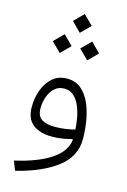

<svg xmlns="http://www.w3.org/2000/svg" viewBox="-148 -823 763 1150"><g transform="rotate(15 233.5 -247.5)"><path d="M170.4 -696.8 228.5 -754.9 287.1 -696.8 228.5 -638.2ZM255.4 -548.8 314 -607.4 372.1 -548.8 314 -490.7ZM85.4 -548.8 143.6 -607.4 202.1 -548.8 143.6 -490.7ZM354 -8.3 351.1 -12.2Q325.2 -5.4 293.9 0Q262.7 5.4 227.1 5.4Q153.3 5.4 109.4 -28.3Q65.4 -62 65.4 -136.2Q65.4 -190.4 83.3 -240.2Q101.1 -290 137.2 -322Q173.3 -354 228 -354Q280.3 -354 315.4 -324Q350.6 -293.9 371.8 -245.1Q393.1 -196.3 402.3 -139.2Q411.6 -82 411.6 -27.8Q411.6 78.6 320.8 149.2Q230 219.7 67.9 260.3L45.4 202.6Q188 170.4 267.3 116.7Q346.7 63 354 -8.3ZM353 -71.8Q351.6 -106 344.5 -144Q337.4 -182.1 323 -215.8Q308.6 -249.5 285.2 -270.8Q261.7 -292 227.1 -292Q189.9 -292 165.8 -269Q141.6 -246.1 129.9 -211.7Q118.2 -177.2 118.2 -142.1Q118.2 -92.3 147.9 -74Q177.7 -55.7 228.5 -55.7Q264.2 -55.7 295.7 -60.5Q327.1 -65.4 353 -71.8Z"/></g></svg>

Font: Estedad-FD Light
Style: Regular
Weight: 300
Designer: Amin Abedi
Version: Version 7.3